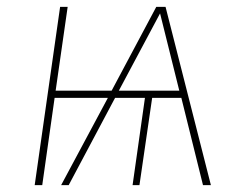

<svg xmlns="http://www.w3.org/2000/svg" viewBox="-20 -539 693 559"><path d="M508 -254H423L386 0H366L402 -254H315L180 0H158L294 -254H139L103 0H81L155 -519H177L142 -275H305L435 -519H462L594 0H571ZM502 -275 446 -500 326 -275Z"/></svg>

Font: FiraGO Thin
Style: Italic
Weight: 100
Italic angle: -8°
Designer: bBox Type GmbH
Foundry: bBox Type GmbH
Version: Version 1.001